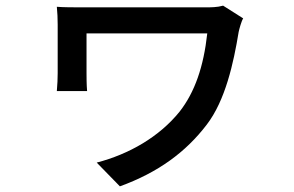

<svg xmlns="http://www.w3.org/2000/svg" viewBox="-20 -569 1040 679"><path d="M769 -549C748 -543 726 -543 705 -543H276C241 -543 205 -543 181 -545C183 -526 184 -502 184 -482V-310C184 -292 183 -269 181 -247H288C286 -270 286 -299 286 -310V-451H713C700 -333 669 -243 615 -174C543 -85 437 -24 322 6L404 90C539 41 637 -31 711 -128C777 -214 806 -346 824 -456C826 -466 834 -495 840 -504Z"/></svg>

Font: Source Han Sans KR Medium
Style: Regular
Weight: 500
Designer: Ryoko NISHIZUKA (kana & ideographs); Paul D. Hunt (Latin, Greek & Cyrillic); Wenlong ZHANG (bopomofo); Sandoll Communica
Foundry: Adobe Systems Incorporated
Version: Version 1.001;PS 1.001;hotconv 1.0.78;makeotf.lib2.5.61930